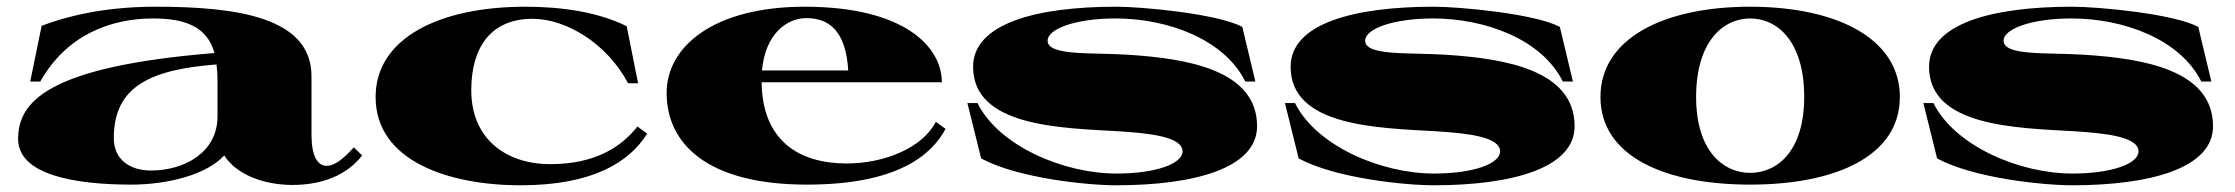

<svg xmlns="http://www.w3.org/2000/svg" viewBox="-20 -535 6658 572"><path d="M371 15C481 15 596 -15 648 -72C684 -15 766 16 851 16C940 16 1013 -13 1059 -72L1034 -96C1006 -65 979 -41 953 -41C926 -41 908 -70 908 -134V-308C908 -483 688 -515 444 -515C315 -515 201 -495 104 -458L70 -292H100C177 -429 307 -480 436 -480C529 -480 597 -457 619 -377C112 -336 34 -227 34 -121C34 -16 197 15 371 15ZM430 -27C366 -27 319 -60 319 -124C319 -279 431 -328 625 -343C627 -329 628 -313 628 -296V-188C628 -80 528 -27 430 -27Z M1531 17C1746 17 1855 -52 1908 -137L1879 -158C1830 -96 1752 -46 1619 -46C1488 -46 1384 -121 1384 -266C1384 -395 1443 -479 1567 -479C1667 -479 1789 -405 1851 -287H1881L1847 -457C1760 -500 1651 -515 1545 -515C1290 -515 1099 -422 1099 -246C1099 -55 1317 17 1531 17Z M2384 15C2657 15 2756 -75 2797 -151L2768 -172C2727 -93 2613 -48 2502 -48C2365 -48 2251 -112 2249 -290H2786C2786 -395 2675 -515 2377 -515C2109 -515 1966 -398 1966 -258C1966 -109 2084 15 2384 15ZM2250 -325C2260 -434 2324 -481 2382 -481C2451 -481 2500 -442 2507 -325Z M3305 17C3536 17 3725 -33 3725 -159C3725 -326 3518 -361 3339 -372C3229 -379 3101 -368 3101 -414C3101 -448 3181 -480 3304 -480C3457 -480 3627 -419 3690 -292H3720L3681 -455C3607 -494 3384 -515 3305 -515C3068 -515 2879 -465 2879 -336C2879 -158 3138 -154 3311 -144C3408 -138 3503 -127 3503 -84C3503 -47 3423 -18 3306 -18C3147 -18 2955 -101 2892 -228H2862L2903 -63C3012 -4 3220 17 3305 17Z M4251 17C4482 17 4671 -33 4671 -159C4671 -326 4464 -361 4285 -372C4175 -379 4047 -368 4047 -414C4047 -448 4127 -480 4250 -480C4403 -480 4573 -419 4636 -292H4666L4627 -455C4553 -494 4330 -515 4251 -515C4014 -515 3825 -465 3825 -336C3825 -158 4084 -154 4257 -144C4354 -138 4449 -127 4449 -84C4449 -47 4369 -18 4252 -18C4093 -18 3901 -101 3838 -228H3808L3849 -63C3958 -4 4166 17 4251 17Z M5194 15C5449 15 5640 -70 5640 -246C5640 -422 5449 -515 5194 -515C4939 -515 4748 -422 4748 -246C4748 -70 4939 15 5194 15ZM5194 -20C5114 -20 5033 -85 5033 -246C5033 -412 5114 -480 5194 -480C5275 -480 5355 -412 5355 -246C5355 -85 5275 -20 5194 -20Z M6153 17C6384 17 6573 -33 6573 -159C6573 -326 6366 -361 6187 -372C6077 -379 5949 -368 5949 -414C5949 -448 6029 -480 6152 -480C6305 -480 6475 -419 6538 -292H6568L6529 -455C6455 -494 6232 -515 6153 -515C5916 -515 5727 -465 5727 -336C5727 -158 5986 -154 6159 -144C6256 -138 6351 -127 6351 -84C6351 -47 6271 -18 6154 -18C5995 -18 5803 -101 5740 -228H5710L5751 -63C5860 -4 6068 17 6153 17Z"/></svg>

Font: Sprat Extended Black
Style: Regular
Weight: 900
Width: 9
Designer: Ethan Nakache
Foundry: Collletttivo
Version: Version 2.000;Glyphs 3.2 (3217)